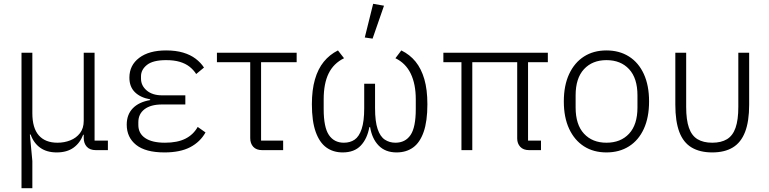

<svg xmlns="http://www.w3.org/2000/svg" viewBox="-20 -789 4042 1009"><path d="M150 200H93V-512H150V-194Q150 -116 184 -77.5Q218 -39 282 -39Q318 -39 349.5 -51.5Q381 -64 400.5 -89.5Q420 -115 420 -154V-512H477V-50H547V0H484Q452 0 436 -18Q420 -36 420 -64V-91L453 -81H417Q401 -38 366.5 -13Q332 12 278 12Q226 12 191.5 -12.5Q157 -37 141 -82H137L150 57Z M1019 -122 1060 -93Q1032 -43 979.5 -15.5Q927 12 844 12Q745 12 695.5 -27.5Q646 -67 646 -134Q646 -187 678 -220Q710 -253 769 -263V-267Q718 -276 689 -304.5Q660 -333 660 -381Q660 -446 711.5 -485Q763 -524 853 -524Q904 -524 942.5 -512.5Q981 -501 1008 -480.5Q1035 -460 1052 -434L1011 -400Q997 -422 976 -438.5Q955 -455 925 -464Q895 -473 853 -473Q784 -473 752.5 -448Q721 -423 721 -388V-376Q721 -339 751 -313.5Q781 -288 832 -288H954V-240H832Q772 -240 739.5 -215Q707 -190 707 -147V-132Q707 -88 743 -63.5Q779 -39 847 -39Q912 -39 954 -60Q996 -81 1019 -122Z M1468 0H1358Q1327 0 1311 -17.5Q1295 -35 1295 -63V-462H1120V-512H1539V-462H1352V-50H1468Z M1951 -349V-220Q1951 -151 1964.5 -111Q1978 -71 2002.5 -55Q2027 -39 2058 -39Q2110 -39 2137.5 -79.5Q2165 -120 2165 -216V-267Q2165 -347 2138.5 -402Q2112 -457 2058 -483L2089 -524Q2134 -502 2164 -465Q2194 -428 2210 -373Q2226 -318 2226 -241Q2226 -152 2206.5 -96Q2187 -40 2151 -14Q2115 12 2064 12Q2005 12 1970 -24Q1935 -60 1925 -121H1921Q1910 -60 1876 -24Q1842 12 1781 12Q1731 12 1695 -14Q1659 -40 1639 -96Q1619 -152 1619 -241Q1619 -316 1635 -371.5Q1651 -427 1681.5 -464.5Q1712 -502 1756 -524L1788 -483Q1733 -456 1707 -403Q1681 -350 1681 -267V-216Q1681 -120 1708.5 -79.5Q1736 -39 1787 -39Q1820 -39 1843.5 -55Q1867 -71 1880.5 -111Q1894 -151 1894 -220V-349ZM1998 -759 1938 -586 1897 -592 1941 -769Z M2755 -462V-50H2823V0H2761Q2730 0 2714 -17.5Q2698 -35 2698 -61V-462H2462V0H2405V-462H2310V-512H2859V-462Z M3167 12Q3099 12 3049 -20Q2999 -52 2971 -112Q2943 -172 2943 -256Q2943 -340 2971 -400Q2999 -460 3049 -492Q3099 -524 3167 -524Q3235 -524 3285.5 -492Q3336 -460 3363.5 -400Q3391 -340 3391 -256Q3391 -172 3363.5 -112Q3336 -52 3285.5 -20Q3235 12 3167 12ZM3167 -39Q3242 -39 3286 -86.5Q3330 -134 3330 -224V-288Q3330 -378 3286 -425.5Q3242 -473 3167 -473Q3093 -473 3049 -425.5Q3005 -378 3005 -288V-224Q3005 -134 3049 -86.5Q3093 -39 3167 -39Z M3586 -512V-227Q3586 -159 3600.5 -117.5Q3615 -76 3645.5 -57.5Q3676 -39 3723 -39Q3770 -39 3800.5 -57.5Q3831 -76 3845.5 -117.5Q3860 -159 3860 -227V-512H3917V-239Q3917 -151 3895.5 -95.5Q3874 -40 3831 -14Q3788 12 3723 12Q3658 12 3614.5 -14Q3571 -40 3550 -95.5Q3529 -151 3529 -239V-512Z"/></svg>

Font: IBM Plex Sans Light
Style: Regular
Weight: 300
Designer: Mike Abbink, Paul van der Laan, Pieter van Rosmalen
Foundry: Bold Monday
Version: Version 3.201